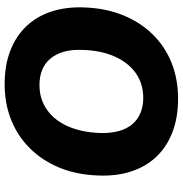

<svg xmlns="http://www.w3.org/2000/svg" viewBox="0 -778 787 827"><g transform="rotate(-90 393.5 -364.5)"><path d="M382 9Q300 9 237 -15.5Q174 -40 131.5 -85Q89 -130 68.5 -193Q48 -256 51 -333Q54 -426 84 -500Q114 -574 166.5 -627.5Q219 -681 289.5 -709.5Q360 -738 445 -738Q526 -738 589 -713.5Q652 -689 694.5 -644Q737 -599 757.5 -536Q778 -473 775 -396Q772 -304 742 -229.5Q712 -155 660 -101.5Q608 -48 537.5 -19.5Q467 9 382 9ZM385 -141Q447 -141 492.5 -173.5Q538 -206 564 -265Q590 -324 592 -403Q594 -449 584 -483.5Q574 -518 554 -541.5Q534 -565 505.5 -576.5Q477 -588 441 -588Q380 -588 334 -555.5Q288 -523 262.5 -464.5Q237 -406 234 -326Q233 -279 243 -244.5Q253 -210 273 -187Q293 -164 321.5 -152.5Q350 -141 385 -141Z"/></g></svg>

Font: Mona Sans ExtraLight ExtraBold
Style: Italic
Weight: 800
Italic angle: -11.6951°
Version: Version 2.000